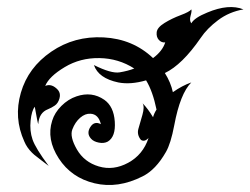

<svg xmlns="http://www.w3.org/2000/svg" viewBox="-20 -527 720 552"><path d="M430 -212Q419 -265 400 -296Q355 -283 320 -290Q263 -302 250 -340Q300 -315 324 -319Q348 -323 366 -330Q321 -359 266 -360Q211 -361 166 -334Q121 -307 110 -280Q129 -288 147 -268Q155 -258 151 -244Q147 -230 137.5 -223.5Q128 -217 118 -213Q92 -203 90 -170Q88 -174 80 -220Q71 -209 68 -180Q65 -151 73.5 -126Q82 -101 120 -50Q104 -62 99 -66Q94 -70 87.5 -75Q81 -80 78.5 -82Q76 -84 72 -88Q57 -103 50 -120Q19 -188 40 -260.5Q61 -333 127.5 -378.5Q194 -424 278 -419.5Q362 -415 420 -360Q447 -380 455 -405Q444 -404 436.5 -412.5Q429 -421 430.5 -434.5Q432 -448 453 -461Q474 -474 499.5 -483.5Q525 -493 530 -500Q532 -496 528 -482Q524 -468 530 -460Q539 -476 576 -491Q638 -517 680 -500Q639 -493 607 -469Q575 -445 557 -418Q504 -341 454 -317Q471 -290 477 -262Q504 -281 530 -290Q498 -258 481 -167Q471 -114 457 -90Q428 -39 390 -20Q319 16 252 0Q185 -16 149 -71.5Q113 -127 130 -180Q137 -203 156.5 -222.5Q176 -242 200 -250Q244 -265 280 -240Q307 -221 310 -177.5Q313 -134 290 -120Q279 -114 264 -117Q249 -120 242 -128Q228 -143 239.5 -161.5Q251 -180 270 -170Q263 -199 240 -200Q225 -201 210.5 -188.5Q196 -176 188 -155Q180 -134 201 -97.5Q222 -61 264 -48.5Q306 -36 348.5 -59Q391 -82 407 -130Q395 -118 385 -125Q373 -140 378 -157Q383 -174 389.5 -197Q396 -220 390 -230Q405 -215 420 -190Q423 -201 430 -212Z"/></svg>

Font: SOV_mook
Style: Book
Weight: 400
Version: Version 1.00